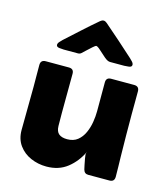

<svg xmlns="http://www.w3.org/2000/svg" viewBox="-112 -823 806 924"><g transform="rotate(15 291.5 -361.0)"><path d="M409.7 0Q390.6 0 385.3 -20Q383.8 -25.9 380.6 -41.3Q377.4 -56.6 374.8 -71.5Q372.1 -86.4 372.1 -91.3Q372.1 -97.2 376 -106Q351.1 -53.2 308.6 -19.8Q266.1 13.7 204.6 13.7Q163.1 13.7 126.5 -2.2Q89.8 -18.1 67.1 -49.3Q44.4 -80.6 44.4 -125.5Q44.4 -179.7 45.4 -233.6Q46.4 -287.6 46.4 -341.8Q46.4 -368.7 46.1 -395.8Q45.9 -422.9 45.9 -449.7Q45.9 -475.1 71.3 -475.1H186.5Q211.4 -475.1 211.4 -450.2Q211.4 -385.3 210.7 -320.3Q210 -255.4 210.9 -190.4Q211.4 -162.6 225.8 -150.9Q240.2 -139.2 267.1 -139.2Q298.8 -139.2 319.1 -155.5Q339.4 -171.9 351.1 -197.8Q362.8 -223.6 367.4 -252.4Q372.1 -281.2 372.1 -306.2V-450.2Q372.1 -475.1 397 -475.1H511.7Q537.1 -475.1 537.1 -449.7Q537.1 -421.9 536.9 -394.3Q536.6 -366.7 536.6 -338.9Q536.6 -285.6 537.1 -232.7Q537.6 -179.7 538.6 -126.5Q539.1 -101.1 539.8 -75.9Q540.5 -50.8 540.5 -25.4Q540.5 0 515.6 0ZM380.4 -115.7Q379.4 -113.8 378.4 -111.8Q379.9 -114.3 380.4 -115.7ZM370.6 -551.8Q358.4 -551.8 341.6 -566.2Q324.7 -580.6 309.3 -595Q293.9 -609.4 286.6 -609.4Q283.7 -609.4 270.5 -597.9Q257.3 -586.4 244.1 -573.7Q231 -561 227.5 -558.1Q220.7 -551.8 210.4 -551.8H140.1Q133.8 -551.8 118.4 -553.5Q103 -555.2 103 -565.9Q103 -573.7 110.8 -582Q118.7 -590.3 123.5 -595.2Q160.6 -628.9 198 -662.8Q235.4 -696.8 273.4 -729Q277.3 -731.9 281.2 -734.1Q285.2 -736.3 290 -736.3Q294.9 -736.3 299.1 -734.1Q303.2 -731.9 306.6 -729Q345.2 -696.3 382.8 -662.6Q420.4 -628.9 458 -595.2Q463.4 -590.3 471.2 -582Q479 -573.7 479 -565.9Q479 -555.2 463.6 -553.5Q448.2 -551.8 441.4 -551.8Z"/></g></svg>

Font: Belanosima SemiBold
Style: Regular
Weight: 600
Designer: The DocRepair Project, Santiago Orozco
Foundry: Google
Version: Version 2.000